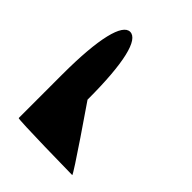

<svg xmlns="http://www.w3.org/2000/svg" viewBox="-37 -612 850 850"><g transform="rotate(-45 388.0 -187.0)"><path d="M66 -14C66 -6 350 -202 350 -202C581 -202 696 -231 696 -281C696 -329 580 -360 350 -360H77C71 -360 66 -23 66 -14Z"/></g></svg>

Font: Ampere
Style: SCUltExt
Weight: 400
Version: Version 1